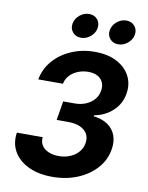

<svg xmlns="http://www.w3.org/2000/svg" viewBox="-101 -1017 847 1099"><g transform="rotate(10 322.5 -467.5)"><path d="M279.4 9.8Q200.5 9.8 142.4 -17.3Q84.4 -44.4 55.9 -92.7Q27.5 -141 36.9 -204.2H187.1Q183.9 -176.9 196.9 -156.5Q210 -136.1 235.9 -124.9Q261.8 -113.7 296 -113.7Q331.7 -113.7 361.3 -126.2Q390.9 -138.6 410.4 -161Q429.8 -183.4 434.6 -213Q439.8 -243.3 427.2 -266.4Q414.5 -289.4 386.4 -302.4Q358.2 -315.4 315.8 -315.4H248.6L267 -426.3H334.2Q369.4 -426.3 398.4 -438.5Q427.4 -450.7 446.4 -472.5Q465.4 -494.3 470.1 -523.7Q474.9 -552.1 465.3 -573.2Q455.6 -594.3 434 -606.1Q412.4 -618 380.8 -618Q348.7 -618 320.4 -606.7Q292.1 -595.3 272.8 -574.7Q253.6 -554 248.1 -525.7H104.7Q116.2 -588.3 157.5 -635.9Q198.8 -683.5 261.3 -710.4Q323.8 -737.3 397.6 -737.3Q472.1 -737.3 524.5 -710.1Q576.9 -682.8 601.3 -636.6Q625.8 -590.3 616.3 -533.3Q606.3 -472 561.6 -431Q516.9 -390 454.3 -378.5L453.6 -373.1Q505.8 -366.3 538.1 -343.2Q570.3 -320.1 583 -284.3Q595.7 -248.5 588.1 -203.6Q577.8 -141.4 535 -93.2Q492.1 -45 426.1 -17.6Q360 9.8 279.4 9.8ZM519.8 -802.7Q489.6 -802.7 471.7 -823.6Q453.9 -844.5 458.7 -873.9Q463.5 -903.4 488.4 -924.2Q513.3 -945 543.6 -945Q573.8 -945 591.7 -924.2Q609.6 -903.4 604.8 -873.9Q599.9 -844.5 575 -823.6Q550 -802.7 519.8 -802.7ZM303.4 -802.7Q273.2 -802.7 255.4 -823.6Q237.5 -844.5 242.3 -873.9Q247.2 -903.4 272.1 -924.2Q297 -945 327.2 -945Q357.5 -945 375.3 -924.2Q393.2 -903.4 388.4 -873.9Q383.6 -844.5 358.6 -823.6Q333.6 -802.7 303.4 -802.7Z"/></g></svg>

Font: Inter
Style: Italic
Weight: 400
Italic angle: -9.3988°
Designer: Rasmus Andersson
Foundry: rsms
Version: Version 4.001;git-66647c0bb